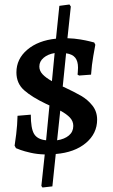

<svg xmlns="http://www.w3.org/2000/svg" viewBox="-20 -678 502 854"><path d="M228 7 213 151 169 156 164 149 179 9Q145 8 116.5 1.5Q88 -5 71.5 -11Q55 -17 51 -19L45 -30Q47 -41 52 -81Q57 -121 58 -163L117 -168Q117 -107 131.5 -82.5Q146 -58 185 -54L200 -209L185 -216Q122 -246 87.5 -276.5Q53 -307 53 -356Q53 -416 101.5 -457Q150 -498 229 -506L244 -652L289 -658L295 -649L280 -508Q311 -507 337.5 -502.5Q364 -498 379.5 -494Q395 -490 399 -489L404 -479Q402 -468 395 -429Q388 -390 385 -346L332 -342L325 -346Q325 -348 326 -356.5Q327 -365 327 -377Q327 -406 314.5 -421.5Q302 -437 274 -441L259 -293L264 -291Q311 -269 340.5 -252Q370 -235 391 -208.5Q412 -182 412 -146Q412 -84 362 -42Q312 0 228 7ZM211 -317 223 -442Q193 -437 174 -421Q155 -405 155 -382Q155 -363 169.5 -347.5Q184 -332 211 -317ZM306 -118Q306 -139 291 -155Q276 -171 248 -186L234 -54Q267 -59 286.5 -75.5Q306 -92 306 -118Z"/></svg>

Font: Alegreya Medium
Style: Regular
Weight: 500
Designer: Juan Pablo del Peral
Foundry: Huerta Tipografica
Version: Version 2.007; ttfautohint (v1.6)